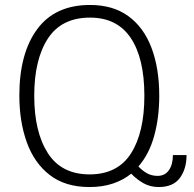

<svg xmlns="http://www.w3.org/2000/svg" viewBox="-20 -744 782 774"><path d="M341 10Q243 10 180.5 -38.5Q118 -87 88 -170.5Q58 -254 58 -359Q58 -529 130 -626.5Q202 -724 343 -724Q436 -724 498 -678.5Q560 -633 591 -550.5Q622 -468 622 -358Q622 -270 601.5 -196Q581 -122 538 -73Q555 -55 573.5 -45Q592 -35 615 -35Q645 -35 661 -58Q677 -81 677 -119H732Q732 -63 705 -26.5Q678 10 620 10Q586 10 559 -5Q532 -20 509 -44Q477 -18 435 -4Q393 10 341 10ZM341 -41Q454 -41 508 -125.5Q562 -210 562 -358Q562 -509 507 -591Q452 -673 343 -673Q228 -673 173 -588.5Q118 -504 118 -358Q118 -212 173 -126.5Q228 -41 341 -41Z"/></svg>

Font: Noto Sans Georgian SemiCondensed Light
Style: Regular
Weight: 300
Width: 4
Designer: Monotype Design Team, Akaki Razmadze
Foundry: Google LLC
Version: Version 2.005; ttfautohint (v1.8.4.7-5d5b)